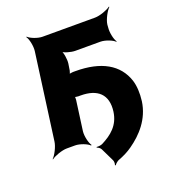

<svg xmlns="http://www.w3.org/2000/svg" viewBox="-130 -649 789 895"><g transform="rotate(-20 264.0 -201.0)"><path d="M366 -87C357 -21 314 12 265 37C257 41 243 42 236 41L235 44C242 46 252 53 255 60L287 126C290 132 290 145 287 150L291 152C293 146 305 137 311 134C338 124 362 112 383 97C440 57 495 -2 507 -87C512 -127 510 -162 501 -191C472 -279 391 -325 264 -325H252C246 -325 233 -323 230 -320L232 -317C235 -320 239 -332 240 -337L245 -369C248 -390 242 -427 233 -438L230 -435C239 -424 275 -414 296 -414H420C444 -414 479 -400 490 -388L492 -390C482 -403 474 -440 477 -464L478 -478C481 -502 501 -539 515 -552L513 -554C498 -542 459 -528 435 -528H175C151 -528 116 -542 105 -554L103 -552C113 -539 121 -502 118 -478L60 -50C57 -26 38 11 24 24L25 26C40 14 79 0 103 0H144C168 0 203 14 214 26L217 24C207 11 198 -26 201 -50L221 -197C222 -203 222 -215 219 -218L215 -215C218 -212 230 -210 236 -210H248C331 -210 377 -170 366 -87Z"/></g></svg>

Font: Asimov
Style: EdgeIt
Weight: 500
Designer: Google
Version: Version 2.000980: 2014